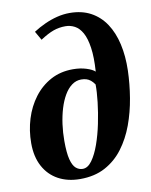

<svg xmlns="http://www.w3.org/2000/svg" viewBox="-92 -898 765 974"><g transform="rotate(-10 291.0 -411.5)"><path d="M242 8Q178 8 129.8 -18.2Q81.5 -44.5 54.8 -94.2Q28 -144 28 -213.5Q28 -279 46.5 -338.8Q65 -398.5 100.5 -445.5Q136 -492.5 186.5 -519.8Q237 -547 301 -547Q339 -547 369.8 -537.2Q400.5 -527.5 413.5 -515Q418.5 -589 411.2 -638.2Q404 -687.5 388 -716Q372 -744.5 349.5 -756.5Q327 -768.5 301.5 -768.5Q268.5 -768.5 239.2 -758Q210 -747.5 171 -722L145 -767.5Q173.5 -786 204.8 -800.2Q236 -814.5 268.8 -822.8Q301.5 -831 334 -831Q396.5 -831 442.8 -806Q489 -781 519 -735.8Q549 -690.5 563 -628.5Q577 -566.5 575 -493Q573 -423.5 561.2 -352.5Q549.5 -281.5 525.8 -217Q502 -152.5 464 -101.8Q426 -51 371.2 -21.5Q316.5 8 242 8ZM263.5 -40.5Q289.5 -40.5 311.2 -70.5Q333 -100.5 350 -148.5Q367 -196.5 378.5 -252.2Q390 -308 396 -360.8Q402 -413.5 401.5 -451Q392 -465 381.8 -473.2Q371.5 -481.5 359.8 -485Q348 -488.5 333.5 -488.5Q307 -488.5 285 -472.2Q263 -456 246.2 -427.2Q229.5 -398.5 218.2 -361.2Q207 -324 201.2 -281.8Q195.5 -239.5 195.5 -196.5Q195.5 -134.5 204.2 -100.8Q213 -67 228.5 -53.8Q244 -40.5 263.5 -40.5Z"/></g></svg>

Font: Merriweather 60pt Black
Style: Italic
Weight: 900
Italic angle: -7.8°
Version: Version 2.101